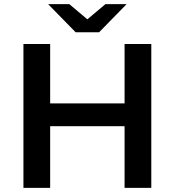

<svg xmlns="http://www.w3.org/2000/svg" viewBox="-20 -914 850 934"><path d="M586 0V-300H224V0H94V-700H224V-411H586V-700H716V0ZM348 -757 214 -894H317L405 -820L493 -894H596L462 -757Z"/></svg>

Font: Montserrat Thin SemiBold
Style: Regular
Weight: 600
Version: Version 9.000